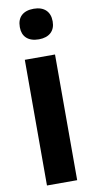

<svg xmlns="http://www.w3.org/2000/svg" viewBox="-101 -967 491 1008"><g transform="rotate(-10 144.0 -463.0)"><path d="M64 -670V0H225V-670ZM68 -842C68 -794 98 -763 156 -763C212 -763 243 -794 243 -842V-845C243 -895 212 -926 156 -926C98 -926 68 -895 68 -845Z"/></g></svg>

Font: LT Wave Alt Black
Style: Regular
Weight: 900
Designer: Daniel Lyons
Version: Version 2.5 (Glyphs App)